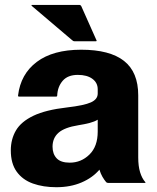

<svg xmlns="http://www.w3.org/2000/svg" viewBox="-20 -745 640 782"><path d="M412.5 -3Q404.5 -12.5 397.2 -25Q390 -37.5 385 -54Q357 -21 312 -1.8Q267 17.5 209.5 17.5Q156 17.5 114 2.5Q72 -12.5 48 -45.8Q24 -79 24 -132.5Q24 -178 45 -213.8Q66 -249.5 116 -273.5Q166 -297.5 253.5 -307.5Q322.5 -315.5 350.2 -328Q378 -340.5 378 -364V-381.5Q378 -408 356.2 -424Q334.5 -440 297 -440Q256 -440 235.2 -415.8Q214.5 -391.5 213 -356Q213 -351.5 208 -351.5H58Q53 -351.5 53.5 -356Q64 -443.5 130 -493Q196 -542.5 310.5 -542.5Q427 -542.5 485 -497Q543 -451.5 543 -356.5V-104Q543 -68.5 550.5 -43.8Q558 -19 571.5 -3.5Q574.5 0 570 0H420.5Q415.5 0 412.5 -3ZM194 -147.5Q194 -118 210.8 -100.2Q227.5 -82.5 264 -82.5Q310.5 -82.5 344.2 -115.5Q378 -148.5 378 -209V-257.5Q365 -249.5 345 -244.2Q325 -239 299.5 -235Q243 -226 218.5 -204.5Q194 -183 194 -147.5ZM370.5 -577H283Q278 -577 273 -582L110.5 -720Q105.5 -725 110.5 -725H303Q308 -725 311 -720L372.5 -582Q375.5 -577 370.5 -577Z"/></svg>

Font: MFEK Sans
Style: Bold
Weight: 700
Designer: Owen Earl
Foundry: indestructible type*
Version: Version 0.001; ttfautohint (v1.8.4.7-5d5b)